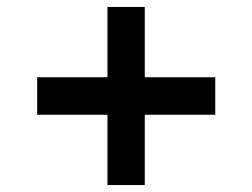

<svg xmlns="http://www.w3.org/2000/svg" viewBox="-20 -691 727 553"><path d="M289.5 -158H397V-360.5H600V-468.5H397V-671H289.5V-468.5H87V-360.5H289.5Z"/></svg>

Font: Spartan SemiBold
Style: Regular
Weight: 600
Designer: Matt Bailey, Mirko Velimirovic
Foundry: Matt Bailey
Version: Version 1.003; ttfautohint (v1.8.3)